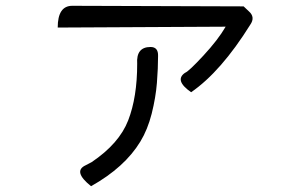

<svg xmlns="http://www.w3.org/2000/svg" viewBox="-20 -566 1040 662"><path d="M758 -474 179 -471Q179 -546 229 -546L820 -544L838 -527Q861 -507 843 -481Q742 -319 639 -248Q580 -289 618 -315Q630 -319 681 -374Q732 -429 758 -474ZM499 -404Q526 -404 525 -373Q525 -331 521 -280Q517 -230 503 -174Q489 -119 464 -78Q410 11 294 76Q230 25 275 4L296 -7Q391 -71 422 -151Q453 -231 453 -346Q449 -404 499 -404Z"/></svg>

Font: Swei Half Moon CJK TC
Style: DemiLight
Weight: 350
Version: Version 2.125